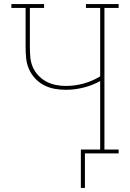

<svg xmlns="http://www.w3.org/2000/svg" viewBox="-20 -755 640 945"><path d="M378 170V-19H473V-356Q435 -335 391.5 -324Q348 -313 304 -313Q276 -313 248.5 -318Q221 -323 196 -336Q171 -349 152 -370Q133 -391 122 -416.5Q111 -442 108.5 -470Q106 -498 106 -526V-716H36V-735H197V-716H127V-526Q127 -501 129 -475.5Q131 -450 140.5 -427Q150 -404 167.5 -385Q185 -366 207 -354Q229 -342 254 -337Q279 -332 304 -332Q349 -332 392 -344Q435 -356 473 -379V-716H403V-735H564V-716H494V-19H564V0H398V170Z"/></svg>

Font: Iosevka HT Thin Extended
Style: Regular
Weight: 100
Width: 7
Monospace: yes
Designer: Belleve Invis
Foundry: Belleve Invis
Version: Version 32.3.0; ttfautohint (v1.8.4)